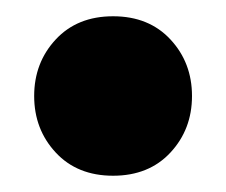

<svg xmlns="http://www.w3.org/2000/svg" viewBox="-20 -389 278 236"><path d="M22 -271Q22 -312 48.5 -340.5Q75 -369 119 -369Q163 -369 189.5 -340.5Q216 -312 216 -271Q216 -230 189.5 -201.5Q163 -173 119 -173Q75 -173 48.5 -201.5Q22 -230 22 -271Z"/></svg>

Font: Baloo Tamma 2 ExtraBold
Style: Regular
Weight: 800
Designer: Divya Kowshik, Shuchita Grover and Ek Type
Foundry: Ek Type
Version: Version 1.700